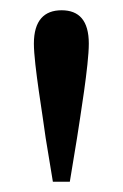

<svg xmlns="http://www.w3.org/2000/svg" viewBox="-20 -827 239 374"><path d="M100 -807C66 -807 46 -787 46 -742C46 -701 64 -598 69 -558L83 -473H116L130 -558C136 -598 153 -700 153 -742C153 -787 134 -807 100 -807Z"/></svg>

Font: Noto Serif SC Medium
Style: Regular
Weight: 500
Designer: Ryoko NISHIZUKA 西塚涼子 (kana & ideographs); Frank Grießhammer (Latin, Greek & Cyrillic); Wenlong ZHANG 张文龙 (bopomofo); San
Foundry: Adobe Systems Incorporated
Version: Version 1.001;PS 1.001;hotconv 16.6.54;makeotf.lib2.5.65590